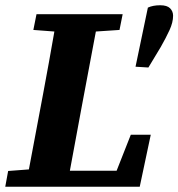

<svg xmlns="http://www.w3.org/2000/svg" viewBox="-32 -711 679 731"><path d="M95 -597 107 -657H435L423 -597L333 -591L279 -304Q268 -243 256.5 -182.5Q245 -122 234 -61H412L466 -198H542L500 0H-12L-1 -60L78 -66L132 -353Q143 -413 154 -472.5Q165 -532 175 -591ZM578 -691Q604 -691 615.5 -679.5Q627 -668 627 -651Q627 -626 613.5 -596.5Q600 -567 580 -532L533 -454L484 -457L531 -682Q550 -691 578 -691Z"/></svg>

Font: Source Serif 4 SmText
Style: Bold Italic
Weight: 700
Italic angle: -12°
Designer: Frank Grießhammer
Foundry: Adobe
Version: Version 4.005;hotconv 1.1.0;makeotfexe 2.6.0